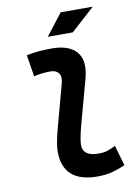

<svg xmlns="http://www.w3.org/2000/svg" viewBox="-101 -1000 787 1077"><g transform="rotate(-10 293.0 -461.5)"><path d="M366.2 9.8Q169.4 9.8 169.4 -167.5Q169.4 -183.1 174.1 -213.9Q178.7 -244.6 193.8 -300.3L258.8 -540.5Q262.7 -555.2 262.7 -567.4Q262.7 -585.4 253.9 -597.2Q239.3 -616.7 207 -616.7Q183.6 -616.7 159.9 -614Q136.2 -611.3 112.8 -605.5L92.8 -728.5Q128.9 -736.8 165 -739.5Q201.2 -742.2 237.3 -742.2Q336.4 -742.2 378.9 -690.9Q404.3 -659.7 404.3 -611.3Q404.3 -579.6 393.6 -540.5L328.1 -300.3Q314 -248 309.3 -220.7Q304.7 -193.4 304.7 -182.1Q303.7 -115.7 395 -115.7Q421.9 -115.7 442.4 -121.8Q462.9 -127.9 491.2 -142.6L524.9 -26.4Q490.7 -11.2 452.9 -0.7Q415 9.8 366.2 9.8ZM226.6 -810.5 321.8 -933.1H504.4L369.1 -810.5Z"/></g></svg>

Font: CaskaydiaCove NFP
Style: Bold Italic
Weight: 700
Italic angle: -10°
Designer: Aaron Bell
Foundry: Saja Typeworks
Version: Version 2111.001; VTT 6.35;Nerd Fonts 3.1.1